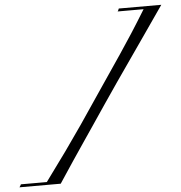

<svg xmlns="http://www.w3.org/2000/svg" viewBox="-113 -738 837 889"><g transform="rotate(-5 305.0 -293.5)"><path d="M-58.6 99.1Q-56.6 96.7 -54.4 93.3Q-52.2 89.8 -50.8 85.9H69.8Q125 11.2 168 -48.8Q210.9 -108.9 248.8 -164.1Q286.6 -219.2 325.7 -277.8Q365.2 -336.4 397 -383.1Q428.7 -429.7 458 -473.1Q487.3 -516.6 518.1 -564.2Q548.8 -611.8 585.9 -672.4H465.3Q467.8 -675.3 469.2 -679.2Q470.7 -683.1 471.7 -685.5H669.4Q616.2 -608.9 575 -549.3Q533.7 -489.7 499.5 -440.7Q465.3 -391.6 433.8 -346.2Q402.3 -300.8 369.1 -251.5Q334 -199.7 306.2 -158.4Q278.3 -117.2 252.4 -79.1Q226.6 -41 198 1.5Q169.4 43.9 133.3 99.1Z"/></g></svg>

Font: Pinyon Script
Style: Regular
Weight: 400
Designer: Nicole Fally, Eben Sorkin
Foundry: Sorkin Type Co.
Version: Version 1.008; ttfautohint (v1.8.4.7-5d5b)